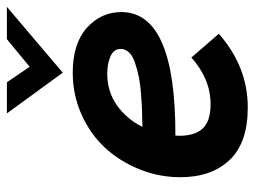

<svg xmlns="http://www.w3.org/2000/svg" viewBox="-111 -618 739 557"><g transform="rotate(-90 258.5 -339.5)"><path d="M517.1 -689 326.2 -526.9 208 -689H298.3L343.3 -623L423.3 -689ZM326.2 -498Q410.6 -498 456.3 -457Q502 -416 502 -356.9Q502 -199.2 143.6 -200.2Q143.1 -196.3 143.1 -189Q143.1 -143.1 164.6 -120.6Q186 -98.1 234.9 -98.1Q307.6 -98.1 370.1 -153.8L439 -74.2Q343.8 9.8 225.1 9.8Q122.6 9.8 72.8 -43Q22.9 -95.7 22.9 -186Q22.9 -247.6 45.9 -304.4Q68.8 -361.3 108.2 -404.1Q147.5 -446.8 204.6 -472.4Q261.7 -498 326.2 -498ZM168.9 -295.9Q194.8 -296.4 213.4 -296.9Q231.9 -297.4 261.7 -299.6Q291.5 -301.8 312 -305.9Q332.5 -310.1 353 -316.7Q373.5 -323.2 384.3 -334Q395 -344.7 395 -358.9Q395 -378.9 373.8 -388.4Q352.5 -397.9 323.2 -397.9Q271.5 -397.9 231.7 -369.9Q191.9 -341.8 168.9 -295.9Z"/></g></svg>

Font: HK Grotesk Legacy
Style: Bold Italic
Weight: 700
Italic angle: -13°
Designer: Alfredo Marco Pradil
Foundry: Hanken Design Co.
Version: Version 2.022;PS 002.022;hotconv 1.0.88;makeotf.lib2.5.64775